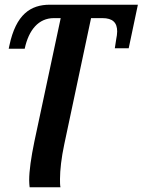

<svg xmlns="http://www.w3.org/2000/svg" viewBox="-20 -556 606 816"><path d="M106 240H237C235 231 235 219 235 205C235 167 241 114 253 58L367 -479H415C459 -479 478 -460 478 -422C478 -412 476 -400 474 -390L468 -351H527L566 -536H192C110 -536 48 -495 20 -363L17 -349H85C102 -429 144 -479 209 -479H238L126 46C112 114 104 170 104 210C104 222 105 231 106 240Z"/></svg>

Font: Noto Serif SemiBold
Style: Italic
Weight: 600
Italic angle: -12°
Designer: Monotype Design Team
Foundry: Monotype Imaging Inc.
Version: Version 2.014